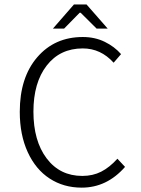

<svg xmlns="http://www.w3.org/2000/svg" viewBox="-20 -840 640 872"><path d="M220.2 -710 315.9 -819.8H373L469.2 -710H418.9L346.2 -782.2H341.8L271 -710ZM351.1 12.2Q269 12.2 205.6 -29.1Q142.1 -70.3 106 -148.9Q69.8 -227.5 69.8 -332Q69.8 -487.8 148.9 -579.8Q228 -671.9 356 -671.9Q411.1 -671.9 455.6 -650.1Q500 -628.4 529.8 -594.2L496.1 -555.2Q437.5 -620.1 356 -620.1Q252.4 -620.1 192.1 -542.2Q131.8 -464.4 131.8 -333Q131.8 -200.2 191.9 -120.6Q252 -41 354 -41Q401.4 -41 439.5 -60.3Q477.5 -79.6 513.2 -119.1L547.9 -82Q465.3 12.2 351.1 12.2Z"/></svg>

Font: Office Code Pro D Light
Style: Regular
Weight: 300
Designer: Nathan Rutzky & Paul D. Hunt
Foundry: Adobe Systems Incorporated
Version: Version 1.004;PS 001.004;hotconv 1.0.70;makeotf.lib2.5.58329